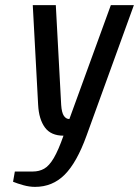

<svg xmlns="http://www.w3.org/2000/svg" viewBox="-20 -520 543 750"><path d="M117 210Q95 210 71.5 203.5Q48 197 31 190L38 150H108Q133 150 152.5 139Q172 128 190 97.5Q208 67 228 10Q179 10 155.5 -22Q132 -54 129 -110L108 -500H198L219 -110Q221 -80 229.5 -67.5Q238 -55 251 -55L413 -500H503L318 10Q280 115 232.5 162.5Q185 210 117 210Z"/></svg>

Font: Cuprum
Style: Italic
Weight: 400
Italic angle: -10°
Designer: Jovanny Lemonad
Foundry: Jovanny Lemonad
Version: Version 3.000